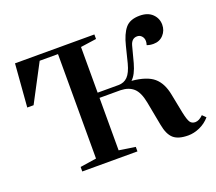

<svg xmlns="http://www.w3.org/2000/svg" viewBox="-96 -657 899 798"><g transform="rotate(-20 353.5 -258.5)"><path d="M517 -71 497 -177Q488 -224 467 -243Q446 -262 410 -263H317V-31L389 -20V0H145V-20L217 -31V-493H136L49 -328H21L36 -518H387V-498L317 -488V-286H409Q434 -286 450 -302.5Q466 -319 476 -357L494 -429Q506 -478 526.5 -502.5Q547 -527 590 -527Q626 -527 646 -507.5Q666 -488 666 -460Q666 -434 649 -415.5Q632 -397 605 -397Q588 -397 576 -402Q579 -411 579 -419Q579 -432 571 -441Q563 -450 551 -450Q527 -450 519 -422L500 -350Q487 -303 466 -284Q532 -278 562.5 -252Q593 -226 603 -173L620 -87Q627 -54 634.5 -43Q642 -32 657 -32Q674 -32 692 -50L707 -35Q688 -13 662 -1.5Q636 10 611 10Q567 10 546 -8.5Q525 -27 517 -71Z"/></g></svg>

Font: Prata
Style: Regular
Weight: 400
Designer: Ivan Petrov
Foundry: Cyreal
Version: Version 2.000